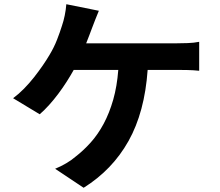

<svg xmlns="http://www.w3.org/2000/svg" viewBox="-20 -834 1040 909"><path d="M819 -629Q839 -629 868.5 -630Q898 -631 923 -636V-499Q895 -502 865.5 -502.5Q836 -503 819 -503H679Q665 -303 588.5 -166.5Q512 -30 376 55L241 -35Q268 -46 293.5 -61Q319 -76 336 -91Q375 -121 409.5 -159.5Q444 -198 471 -248.5Q498 -299 516 -362Q534 -425 540 -503H329Q314 -476 295.5 -447Q277 -418 256 -390Q235 -362 212.5 -337Q190 -312 168 -293L42 -369Q69 -389 94 -414.5Q119 -440 141 -468Q163 -496 182 -523.5Q201 -551 215 -575Q236 -610 250 -646Q264 -682 273 -711Q281 -734 286.5 -761Q292 -788 294 -814L448 -783Q440 -764 431 -741Q422 -718 416 -702Q410 -686 403 -667.5Q396 -649 388 -629Z"/></svg>

Font: SpoqaHanSans-Bold
Style: Regular
Weight: 700
Designer: [Spoqa Han Sans] Dong-huui Kim \uAE40 \uB3D9 \uD718   [Noto Sans] Ryoko NISHIZUKA \u897F \u585A \u6DBC \u5B50  (kana & i
Foundry: Spoqa (http://www.spoqa-han-sans.com)
Version: Version 2.000